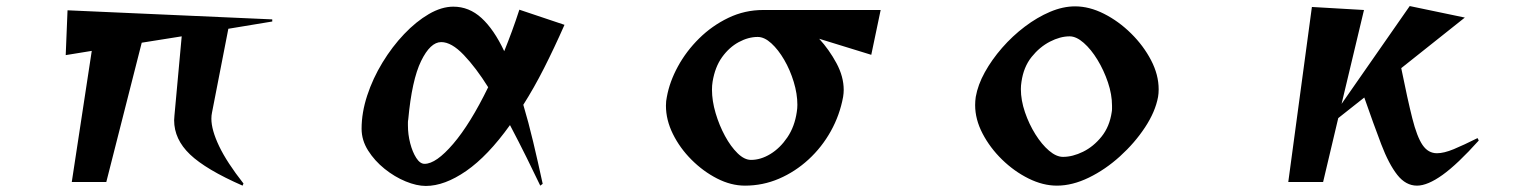

<svg xmlns="http://www.w3.org/2000/svg" viewBox="-20 -601 5040 634"><path d="M781 12Q660 -41 607.5 -91Q555 -141 555 -204Q555 -208 555.5 -211.5Q556 -215 556 -219L580 -481L448 -460L331 0H217L283 -433L197 -419L203 -567L879 -537V-530L734 -506L680 -229Q679 -225 678.5 -219.5Q678 -214 678 -209Q678 -172 703.5 -118.5Q729 -65 784 5Z M1764 12Q1745 -28 1719 -80.5Q1693 -133 1664 -188Q1591 -86 1519.5 -36.5Q1448 13 1386 13Q1356 13 1319.5 -2Q1283 -17 1250 -43.5Q1217 -70 1195.5 -104Q1174 -138 1174 -176Q1174 -229 1192.5 -285.5Q1211 -342 1243 -394.5Q1275 -447 1314.5 -488.5Q1354 -530 1396 -554.5Q1438 -579 1477 -579Q1529 -579 1570 -541.5Q1611 -504 1645 -432Q1658 -464 1670.5 -498Q1683 -532 1695 -569L1844 -519Q1810 -442 1776.5 -376Q1743 -310 1708 -255Q1725 -198 1740.5 -133Q1756 -68 1772 6ZM1592 -313Q1552 -377 1511.5 -419.5Q1471 -462 1437 -462Q1401 -462 1370.5 -399.5Q1340 -337 1328 -206Q1327 -202 1327 -197Q1327 -192 1327 -187Q1327 -157 1334.5 -128Q1342 -99 1354.5 -79.5Q1367 -60 1382 -60Q1420 -60 1476.5 -126Q1533 -192 1592 -313Z M2685 -473Q2718 -437 2742 -392.5Q2766 -348 2766 -304Q2766 -299 2765.5 -293Q2765 -287 2764 -281Q2753 -221 2723.5 -168Q2694 -115 2650 -74.5Q2606 -34 2552.5 -11Q2499 12 2440 12Q2394 12 2348 -11.5Q2302 -35 2263.5 -73.5Q2225 -112 2202 -158.5Q2179 -205 2179 -252Q2179 -268 2182 -281Q2191 -331 2218.5 -381.5Q2246 -432 2288.5 -474Q2331 -516 2385 -542Q2439 -568 2500 -568H2888L2857 -420ZM2460 -73Q2492 -73 2524 -92.5Q2556 -112 2580 -147.5Q2604 -183 2611 -231Q2612 -237 2612.5 -243Q2613 -249 2613 -255Q2613 -291 2601 -330.5Q2589 -370 2569.5 -403.5Q2550 -437 2527 -458Q2504 -479 2482 -479Q2451 -479 2419.5 -462Q2388 -445 2364.5 -412.5Q2341 -380 2333 -331Q2332 -325 2331.5 -318.5Q2331 -312 2331 -305Q2331 -268 2343 -227.5Q2355 -187 2374 -152Q2393 -117 2415.5 -95Q2438 -73 2460 -73Z M3804 -281Q3795 -232 3761 -180.5Q3727 -129 3678.5 -85Q3630 -41 3575.5 -14.5Q3521 12 3470 12Q3424 12 3376.5 -11.5Q3329 -35 3289 -74Q3249 -113 3224.5 -160Q3200 -207 3200 -254Q3200 -261 3200.5 -267.5Q3201 -274 3202 -281Q3209 -321 3232 -362.5Q3255 -404 3289 -443Q3323 -482 3364 -513Q3405 -544 3447.5 -562Q3490 -580 3530 -580Q3577 -580 3625.5 -555.5Q3674 -531 3715 -490.5Q3756 -450 3781 -402Q3806 -354 3806 -306Q3806 -299 3805.5 -293Q3805 -287 3804 -281ZM3651 -231Q3652 -236 3652 -241.5Q3652 -247 3652 -252Q3652 -289 3638.5 -329Q3625 -369 3604 -403.5Q3583 -438 3558.5 -459.5Q3534 -481 3512 -481Q3481 -481 3447 -463.5Q3413 -446 3386.5 -413Q3360 -380 3353 -331Q3352 -325 3351.5 -319Q3351 -313 3351 -307Q3351 -270 3364.5 -230.5Q3378 -191 3399 -157.5Q3420 -124 3444 -103.5Q3468 -83 3490 -83Q3522 -83 3556.5 -100Q3591 -117 3617.5 -150Q3644 -183 3651 -231Z M4863 -137Q4793 -59 4743.5 -23.5Q4694 12 4659 12Q4622 12 4594 -23.5Q4566 -59 4541 -124.5Q4516 -190 4485 -279L4399 -211L4349 0H4234L4312 -578L4484 -568L4410 -258L4635 -581L4817 -543L4607 -376Q4628 -272 4643.5 -210.5Q4659 -149 4677.5 -122Q4696 -95 4725 -95Q4748 -95 4780.5 -108.5Q4813 -122 4859 -145Z"/></svg>

Font: Reggae One
Style: Regular
Weight: 400
Designer: Fontworks Inc.
Foundry: Fontworks Inc.
Version: Version 1.100